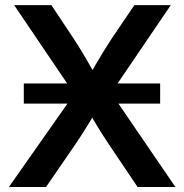

<svg xmlns="http://www.w3.org/2000/svg" viewBox="-20 -748 738 768"><path d="M75.2 -333.5V-414.1H620.6V-333.5ZM15.6 0 310.5 -419.9V-322.8L36.6 -727.5H185.5L274.4 -593.8Q293.5 -564.9 308.3 -540Q323.2 -515.1 336.9 -491Q350.6 -466.8 365.7 -440.9H334.5Q349.6 -466.8 363.5 -491Q377.4 -515.1 392.8 -540Q408.2 -564.9 426.8 -593.8L517.6 -727.5H663.1L392.6 -329.1V-422.9L681.6 0H530.3L419.9 -164.1Q402.8 -189.5 389.4 -210.4Q376 -231.4 363.8 -252Q351.6 -272.5 337.9 -295.9H359.9Q346.7 -272.9 334 -252.4Q321.3 -231.9 307.9 -210.7Q294.4 -189.5 276.9 -164.1L164.1 0Z"/></svg>

Font: Inter 24pt SemiBold
Style: Regular
Weight: 600
Designer: Rasmus Andersson
Foundry: rsms
Version: Version 4.001;git-66647c0bb